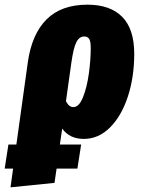

<svg xmlns="http://www.w3.org/2000/svg" viewBox="-97 -574 609 821"><path d="M477 -344Q477 -245 450 -162Q423 -79 374 -29.5Q325 20 261 20Q201 20 169 -24L159 44H250L234 147H145L136 208L-52 227L-41 147H-77L-61 44H-27L22 -308Q39 -428 102 -491Q165 -554 277 -554Q374 -554 425.5 -502Q477 -450 477 -344ZM291 -368Q291 -397 284.5 -407.5Q278 -418 263 -418Q242 -418 229.5 -393.5Q217 -369 208 -305L185 -141Q192 -128 199.5 -122Q207 -116 217 -116Q241 -116 258 -158.5Q275 -201 283 -260Q291 -319 291 -368Z"/></svg>

Font: Fira Sans Extra Condensed Black
Style: Italic
Weight: 900
Width: 3
Italic angle: -8°
Designer: Carrois Corporate & Edenspiekermann AG
Foundry: Carrois Corporate GbR & Edenspiekermann AG
Version: Version 4.203